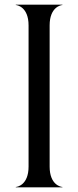

<svg xmlns="http://www.w3.org/2000/svg" viewBox="-20 -800 334 820"><path d="M47.5 0H246.5V-1.5C241.5 -1.5 192 -9 192 -88.5V-691.5C192 -771 241.5 -778.5 246.5 -778.5V-780H47.5V-778.5C52.5 -778.5 102 -771 102 -691.5V-88.5C102 -9 52.5 -1.5 47.5 -1.5Z"/></svg>

Font: Beautique Display
Style: Regular
Weight: 400
Designer: Nhat-Quang Ngo
Version: Version 1.100;Glyphs 3.2.3 (3260)